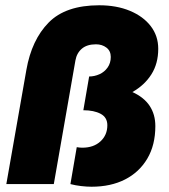

<svg xmlns="http://www.w3.org/2000/svg" viewBox="-20 -698 640 728"><path d="M327 10Q309 10 287.5 7.5Q266 5 247 0L271 -140Q278 -139 282 -138.5Q286 -138 292 -138Q335 -138 361 -162Q387 -186 387 -223Q387 -253 361.5 -266.5Q336 -280 296 -280L318 -408Q338 -408 357 -416.5Q376 -425 388 -442Q400 -459 400 -482Q400 -505 383.5 -517.5Q367 -530 344 -530Q310 -530 290.5 -513.5Q271 -497 266 -469L184 0H4L80 -433Q100 -547 164.5 -612.5Q229 -678 356 -678Q422 -678 472.5 -657Q523 -636 551.5 -599Q580 -562 580 -513Q580 -457 554 -416Q528 -375 482 -349Q526 -329 547.5 -296.5Q569 -264 569 -220Q569 -148 538.5 -96.5Q508 -45 454 -17.5Q400 10 327 10Z"/></svg>

Font: Gantari Black
Style: Italic
Weight: 900
Italic angle: -10°
Version: Version 1.000